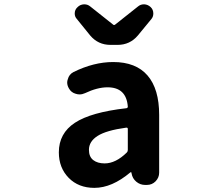

<svg xmlns="http://www.w3.org/2000/svg" viewBox="-20 -864 1040 897"><path d="M420.9 13.7Q346.7 13.7 300.8 -33.2Q254.9 -80.1 254.9 -152.3Q254.9 -241.2 330.1 -290.5Q405.3 -339.8 570.3 -358.4Q577.1 -359.4 577.1 -366.2Q570.3 -456.1 482.4 -456.1Q434.6 -456.1 377 -428.7Q364.3 -422.9 351.6 -422.9Q342.8 -422.9 334 -425.8Q312.5 -431.6 301.8 -451.2Q293.9 -464.8 293.9 -478.5Q293.9 -486.3 296.9 -494.1Q302.7 -516.6 323.2 -527.3Q418 -574.2 508.8 -574.2Q615.2 -574.2 669.4 -511.2Q723.6 -448.2 723.6 -327.1V-57.6Q723.6 -34.2 707 -17.1Q690.4 0 666 0H658.2Q634.8 0 616.7 -15.1Q598.6 -30.3 594.7 -53.7L593.8 -58.6Q592.8 -59.6 591.3 -59.6Q589.8 -59.6 588.9 -58.6Q502.9 13.7 420.9 13.7ZM468.8 -100.6Q520.5 -100.6 572.3 -151.4Q577.1 -156.2 577.1 -163.1V-261.7Q577.1 -268.6 569.3 -267.6Q476.6 -254.9 436 -229Q395.5 -203.1 395.5 -164.1Q395.5 -131.8 415.5 -116.2Q435.5 -100.6 468.8 -100.6ZM496.1 -654.3Q438.5 -654.3 401.4 -698.2L338.9 -775.4Q329.1 -786.1 329.1 -800.8Q329.1 -819.3 342.8 -831.1Q354.5 -842.8 372.1 -843.8Q373 -843.8 374 -843.8Q389.6 -843.8 401.4 -834L509.8 -748Q510.7 -747.1 512.7 -747.1Q514.6 -747.1 516.6 -748L625 -834Q636.7 -843.8 652.3 -843.8Q653.3 -843.8 654.3 -843.8Q670.9 -842.8 683.6 -831.1Q696.3 -819.3 696.3 -800.8Q696.3 -786.1 687.5 -775.4L624 -698.2Q586.9 -654.3 529.3 -654.3Z"/></svg>

Font: Gen Jyuu Gothic Monospace Bold
Style: Bold
Weight: 700
Designer: [Source Han Sans]
Ryoko NISHIZUKA  (kana & ideographs); Paul D. Hunt (Latin, Greek & Cyrillic); Wenlong ZHANG  (bopomofo
Version: Version 1.002.20150607